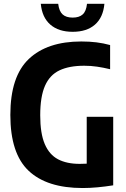

<svg xmlns="http://www.w3.org/2000/svg" viewBox="-20 -964 654 993"><path d="M407.5 8.5Q222.5 8.5 128 -80.8Q33.5 -170 33.5 -369.5Q33.5 -568.5 129 -659Q224.5 -749.5 400.5 -749.5Q443 -749.5 479 -745Q515 -740.5 549.5 -731V-606Q514.5 -614.5 482.2 -619.2Q450 -624 415.5 -624Q338 -624 287.8 -600.2Q237.5 -576.5 212.8 -520.5Q188 -464.5 188 -367.5Q188 -274 211.5 -219Q235 -164 280.2 -140.2Q325.5 -116.5 392 -116.5Q410 -116.5 428.5 -117.5V-360H565.5V-5.5Q524.5 1 484.2 4.8Q444 8.5 407.5 8.5ZM356 -799.5Q283 -799.5 240.2 -836.8Q197.5 -874 191 -944.5H281Q285.5 -906 303.8 -889.5Q322 -873 356 -873Q389.5 -873 407.8 -889.5Q426 -906 430 -944.5H520Q513.5 -873.5 471 -836.5Q428.5 -799.5 356 -799.5Z"/></svg>

Font: Encode Sans Condensed Condensed
Style: Bold
Weight: 700
Width: 3
Designer: Multiple Designers
Foundry: Impallari Type
Version: Version 3.000; ttfautohint (v1.8.3) -l 8 -r 50 -G 200 -x 14 